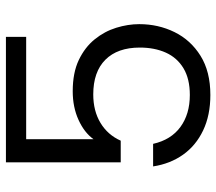

<svg xmlns="http://www.w3.org/2000/svg" viewBox="-62 -678 747 664"><g transform="rotate(-90 312.0 -346.5)"><path d="M516 -700V-630H162V-397Q185 -429 229 -449Q273 -469 328 -469Q392 -469 436 -448Q480 -427 507.5 -393Q535 -359 547.5 -318.5Q560 -278 560 -239Q560 -173 532.5 -117Q505 -61 450.5 -27Q396 7 315 7Q245 7 192.5 -18Q140 -43 108.5 -87.5Q77 -132 68 -191H146Q160 -129 204.5 -96.5Q249 -64 315 -64Q371 -64 407.5 -86Q444 -108 461.5 -147Q479 -186 479 -237Q479 -314 437 -356Q395 -398 317 -398Q260 -398 218.5 -373Q177 -348 157 -303H82V-700Z"/></g></svg>

Font: Albert Sans
Style: Regular
Weight: 400
Designer: Andreas Rasmussen
Foundry: a.Foundry
Version: Version 1.025